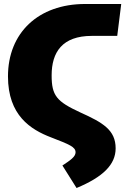

<svg xmlns="http://www.w3.org/2000/svg" viewBox="-20 -716 628 963"><path d="M364 227C496 172 560 110 560 28C560 -64 496 -101 383 -152C264 -207 239 -236 239 -338C239 -454 292 -536 441 -536H568L588 -696H407C172 -696 20 -551 20 -333C20 -137 134 -66 236 -27C329 9 359 21 359 48C359 70 333 88 293 114Z"/></svg>

Font: Fira Sans Heavy
Style: Regular
Weight: 900
Designer: bBox Type GmbH & Carrois Corporate GbR & Edenspiekermann AG
Foundry: bBox Type GmbH & Carrois Corporate GbR & Edenspiekermann AG
Version: Version 4.300;PS 004.300;hotconv 1.0.88;makeotf.lib2.5.64775